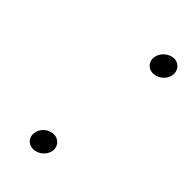

<svg xmlns="http://www.w3.org/2000/svg" viewBox="-160 -519 547 547"><g transform="rotate(45 113.0 -245.5)"><path d="M64 -50C59 -30 73 -12 93 -12C113 -12 132 -27 136 -46C141 -66 126 -84 106 -84C86 -84 68 -69 64 -50ZM153 -444C148 -424 162 -406 182 -406C202 -406 221 -421 225 -440C230 -460 216 -479 196 -479C176 -479 157 -463 153 -444Z"/></g></svg>

Font: Electronic
Style: BdIt
Weight: 700
Version: Version 1.011